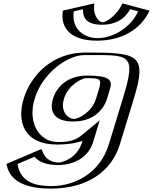

<svg xmlns="http://www.w3.org/2000/svg" viewBox="-20 -838 902 1133"><path d="M744.8 -256 662.2 14C609.6 186 455.4 275 280.4 275C173.4 275 57.8 251 42 126L208.7 55C218.2 86 250.5 121 327.5 121C376.5 121 461.4 92 489.2 1L500.8 -37C450 5 386.9 15 316.9 15C166.9 15 98.9 -106 144.8 -256C190.6 -406 332.9 -528 482.9 -528C774.6 -528 827.9 -528 744.8 -256ZM332.8 -256C354.5 -327 422.8 -377 489.8 -377C595.4 -377 603.5 -364.6 590.6 -318C588.5 -310.6 574.2 -263.9 571.8 -256C550.4 -186 485.1 -136 416.1 -136C344.1 -136 311.4 -186 332.8 -256ZM722.1 -810C722.1 -810 679.7 -707 585.7 -707C491.7 -707 512.1 -810 512.1 -810L376.7 -779C356 -672 423.3 -598 552.3 -598C681.3 -598 794 -672 838.7 -779ZM729.8 -256 647.2 14C597.7 176 454.9 260 285 260C183 260 80.8 237.9 59.6 133L197.8 74.1C213.2 106.7 250.1 136 322.9 136C376.2 136 472.9 103.3 504.2 1L527.7 -75.9L492.8 -47.1C448.4 -10.4 390.8 0 321.5 0C180.6 0 116.1 -113 159.8 -256C203.5 -399 337.5 -513 478.3 -513C769.3 -513 810.5 -520.2 729.8 -256ZM317.8 -256C294 -178.3 331.5 -121 411.5 -121C488.5 -121 563 -178.1 586.8 -256C589.2 -264.1 603.4 -310.3 605.7 -318.4C621.4 -375.1 599.8 -392 494.3 -392C419.4 -392 342 -335.2 317.8 -256ZM728.3 -791.7 818.4 -767.7C773.4 -675.7 674.4 -613 556.9 -613C438.8 -613 379 -676.8 390 -767.7L494.8 -791.7C493.1 -761 498.9 -692 581.1 -692C663.9 -692 712.1 -762.6 728.3 -791.7ZM729.8 -256C810.5 -520.2 769.3 -513 478.3 -513C337.5 -513 203.5 -399 159.8 -256C116.1 -113 180.6 0 321.5 0C390.8 0 448.4 -10.4 492.8 -47.1L527.7 -75.9L504.2 1C472.9 103.3 376.2 136 322.9 136C250.1 136 213.2 106.7 197.8 74.1L59.6 133C80.8 237.9 183 260 285 260C454.9 260 597.7 176 647.2 14ZM317.8 -256C342 -335.2 419.4 -392 494.3 -392C599.8 -392 621.4 -375.1 605.7 -318.4C603.4 -310.3 589.2 -264.1 586.8 -256C563 -178.1 488.5 -121 411.5 -121C331.5 -121 294 -178.3 317.8 -256ZM728.3 -791.7C712.1 -762.6 663.9 -692 581.1 -692C498.9 -692 493.1 -761 494.8 -791.7L390 -767.7C379 -676.8 438.8 -613 556.9 -613C674.4 -613 773.4 -675.7 818.4 -767.7ZM744.8 -256C827.8 -527.6 774.3 -528 482.9 -528C332.9 -528 190.6 -406 144.8 -256C98.9 -106 166.9 15 316.9 15C387 15 449.9 5 500.8 -37L489.2 1C461.4 91.9 376.5 121 327.5 121C258.9 121 226.2 93.8 212.5 64.9L207.9 55.3L41.5 126.2L44.2 139.8C67 252.5 177 275 280.4 275C455.4 275 609.7 185.9 662.2 14ZM332.8 -256C311.4 -186.1 344.2 -136 416.1 -136C485 -136 550.4 -186.1 571.8 -256C574.2 -264 588.4 -310.5 590.6 -318.1C603.2 -363.5 595 -377 489.8 -377C422.8 -377 354.5 -327 332.8 -256ZM714.8 -795.3 722.9 -809.8 839.1 -778.9 832.3 -765C783.3 -664.9 675.4 -598 552.3 -598C428.6 -598 362.4 -666 374.4 -765L376.1 -778.9L511.3 -809.8L510.5 -795.3C508.9 -766.2 514.3 -707 585.7 -707C657.5 -707 699.4 -767.6 714.8 -795.3ZM704.8 -256 622.2 14C569.2 187.5 416.3 260 285 260C203.9 260 101.6 245.8 83.1 129.9L183.9 87C202.3 109.9 240.9 136 322.9 136C414.6 136 501.5 91.5 529.2 1L568.6 -127.9L464.4 -41.8C419.6 -4.8 377.1 0 321.5 0C309.5 0 298.3 -1.2 286.5 -3.9C200.5 -24.1 144.9 -125.8 184.8 -256C232 -410.3 381 -513 478.3 -513C746.8 -513 788.1 -528.5 704.8 -256ZM292.8 -256C272.5 -189.6 289.4 -121 411.5 -121C530.9 -121 591.5 -189.6 611.8 -256C614.2 -264 628.4 -310.5 630.6 -318.2C643.9 -366 623.9 -392 494.3 -392C376.9 -392 313.4 -323.6 292.8 -256ZM748.2 -783.7 795.2 -771.2C747.1 -667 638.7 -613 556.9 -613C474.8 -613 399.8 -667.6 415.4 -771.2L470 -783.7C470.3 -758.7 466.5 -692 581.1 -692C696 -692 733.1 -759.5 748.2 -783.7ZM769.8 -256C850.3 -519.6 795.2 -528 482.9 -528C289.5 -528 162.2 -394.7 119.8 -256C77.4 -117.3 123.6 15 316.9 15C368.4 15 421.8 9.5 466.6 -7L464.2 1C432.8 103.7 337.8 121 327.5 121C287.5 121 252.9 102.4 237.5 69.9L224.1 41.5L18.2 129.2L19.5 135.8C41.3 243.9 154.8 275 280.4 275C493.8 275 638.2 174.5 687.2 14ZM357.8 -256C383 -338.6 465.4 -377 489.8 -377C568.5 -377 580.9 -373.5 565.6 -318.3C563.4 -310.4 549.2 -264.1 546.8 -256C521.9 -174.6 442.5 -136 416.1 -136C386.5 -136 332.9 -174.7 357.8 -256ZM688.9 -793.1C669 -757.4 614.9 -707 585.7 -707C556.8 -707 533 -755.9 535.1 -793.1L536.4 -817.9L350.9 -775.4L349.8 -766.7C338.9 -677.3 391.3 -598 552.3 -598C712.6 -598 813.7 -676.2 858 -766.7L862.3 -775.4L702.7 -817.9Z"/></svg>

Font: Hussar Outliner
Style: Obl
Weight: 700
Foundry: Cannot Into Space Fonts
Version: Version 0.92